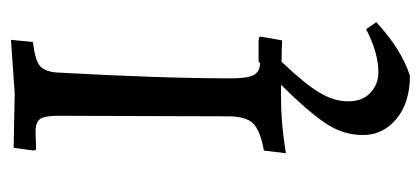

<svg xmlns="http://www.w3.org/2000/svg" viewBox="-234 -312 786 359"><g transform="rotate(-90 159.5 -132.0)"><path d="M63 -500 58 -462 60 -458 93 -459C105 -459 113 -456.2 117 -450.5C121 -444.8 123 -433.7 123 -417L122 -99C122 -77 117.7 -61.5 109 -52.5C100.3 -43.5 83.3 -36.7 58 -32L53 9C90.3 3 123.7 0 153 0H181C149.7 31.3 126.2 58.3 110.5 81C94.8 103.7 87 127.7 87 153C87 178.3 97.2 199.3 117.5 216C137.8 232.7 164.7 241 198 241C232 229.7 265.3 208.7 298 178L285 159C255.7 174.3 228.7 182 204 182C189.3 182 176.7 177 166 167C155.3 157 150 143.2 150 125.5C150 107.8 155.5 89.8 166.5 71.5C177.5 53.2 196.7 29.7 224 1C238 1 251.3 1.3 264 2L271 -38L269 -42L265 -41L266 -42H224L221 -39C210.3 -39.7 203 -43.8 199 -51.5C195 -59.2 193 -73 193 -93C193 -180.3 196.7 -289.3 204 -420C205.3 -435.3 209.7 -445.8 217 -451.5C224.3 -457.2 239 -461.3 261 -464L265 -505L165 -498Z"/></g></svg>

Font: Alegreya SC
Style: Regular
Weight: 400
Designer: Juan Pablo del Peral
Foundry: Juan Pablo del Peral
Version: Version 1.003